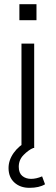

<svg xmlns="http://www.w3.org/2000/svg" viewBox="-20 -710 268 921"><path d="M21 0ZM83 0V-501H144V0ZM73 -613V-690H155V-613ZM121 191Q77 191 49 165.5Q21 140 21 96Q21 58 46 23Q71 -12 114 -34L139 0Q116 10 93 33.5Q70 57 70 90Q70 120 87 134Q104 148 129 148Q154 148 182 136L196 174Q168 191 121 191Z"/></svg>

Font: Winston Light
Style: Regular
Weight: 300
Designer: Original fonts by Vernon Adams / Changes by Cristiano Sobral
Foundry: Original fonts by Vernon Adams / Changes by Cristiano Sobral
Version: Version 2.503;July 17, 2020;FontCreator 13.0.0.2655 64-bit